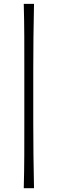

<svg xmlns="http://www.w3.org/2000/svg" viewBox="-20 -827 302 1006"><path d="M104.5 159.2Q106.9 67.9 107.2 -13.9Q107.4 -95.7 107.4 -178.7V-468.8Q107.4 -551.8 107.2 -633.5Q106.9 -715.3 104.5 -806.6H158.2Q156.2 -715.3 155.3 -633.5Q154.3 -551.8 154.3 -468.8V-178.7Q154.3 -95.7 155.3 -13.9Q156.2 67.9 158.2 159.2Z"/></svg>

Font: Pinar-DS2-FD Light
Style: Regular
Weight: 300
Designer: Amin Abedi
Version: Version 2.000